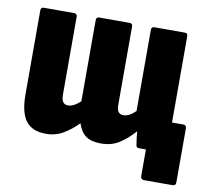

<svg xmlns="http://www.w3.org/2000/svg" viewBox="-72 -579 863 785"><g transform="rotate(10 359.5 -186.5)"><path d="M573 125Q568 125 564 121.5Q560 118 560 111V0H544L646 -127H693Q706 -127 706 -113V111Q706 125 693 125ZM146 8Q88 8 62 -27Q36 -62 36 -136V-485Q36 -498 49 -498H174Q187 -498 187 -485V-162Q187 -142 193.5 -132Q200 -122 215 -122Q228 -122 240.5 -129Q253 -136 266 -148V-485Q266 -498 278 -498H405Q417 -498 417 -485V-162Q417 -142 423 -132Q429 -122 445 -122Q458 -122 470.5 -129Q483 -136 495 -148V-485Q495 -498 508 -498H634Q646 -498 646 -485V-130Q646 -98 647 -68.5Q648 -39 650 -14Q653 0 639 0H531Q520 0 519 -10Q517 -22 515 -37Q513 -52 512 -67Q484 -35 451.5 -13.5Q419 8 374 8Q334 8 311.5 -8Q289 -24 278 -59Q251 -31 218.5 -11.5Q186 8 146 8Z"/></g></svg>

Font: Sofia Sans Condensed Black
Style: Regular
Weight: 900
Designer: Botio Nikoltchev, Ani Petrova
Foundry: lettersoup
Version: Version 4.101